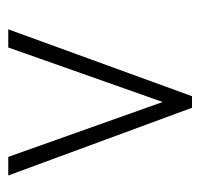

<svg xmlns="http://www.w3.org/2000/svg" viewBox="-30 -724 485 465"><g transform="rotate(90 212.5 -491.5)"><path d="M51 -269 213 -714H241L405 -269H360L227 -643L95 -269Z"/></g></svg>

Font: Noto Serif ExtraCondensed Light
Style: Italic
Weight: 300
Width: 2
Italic angle: -12°
Designer: Monotype Design Team
Foundry: Monotype Imaging Inc.
Version: Version 2.014; ttfautohint (v1.8.4.7-5d5b)